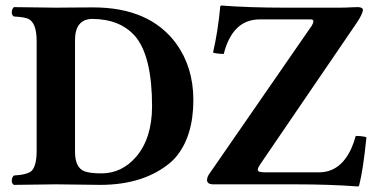

<svg xmlns="http://www.w3.org/2000/svg" viewBox="-20 -673 1380 701"><path d="M1145 -43.9Q1222.7 -43.9 1262.7 -130.9Q1272.5 -152.8 1278.8 -176.8Q1305.2 -176.3 1317.9 -171.9Q1305.7 -50.8 1291 4.9Q1289.6 6.8 1287.1 7.8Q1185.5 0 1054.2 0H754.9Q736.8 -1.5 735.8 -15.1Q736.3 -27.3 744.1 -38.1L1118.2 -579.1Q1131.3 -601.1 1116.2 -602.1H924.8Q828.6 -600.1 796.9 -476.1Q770.5 -476.6 757.8 -481Q775.9 -559.1 784.2 -649.9Q785.6 -651.9 788.1 -652.8Q889.6 -645 1021 -645H1222.2Q1239.3 -645 1267.1 -646.5Q1282.7 -647 1288.1 -647Q1304.2 -646 1305.2 -637.2Q1303.7 -621.6 1283.2 -590.8L929.2 -71.8Q914.1 -49.3 927.7 -45.9Q934.6 -44.4 944.8 -43.9ZM253.9 -119.1Q253.9 -61.5 287.6 -47.9Q308.1 -40 350.1 -40Q424.8 -40 477.1 -100.6Q534.7 -168 535.2 -284.2Q535.2 -467.8 473.6 -540.5Q418.9 -603.5 315.9 -604Q254.9 -602.1 253.9 -528.8ZM185.1 0 30.8 2Q19.5 -4.9 24.4 -22.5Q26.9 -29.3 30.8 -32.2Q82 -35.2 96.7 -50.3Q113.8 -70.3 113.8 -122.1V-522.9Q113.8 -589.8 83 -604.5Q67.9 -610.8 30.8 -612.8Q19.5 -619.6 24.4 -637.2Q26.9 -644 30.8 -647Q31.7 -647 185.1 -645Q203.6 -645 243.2 -645.5Q292.5 -646 319.8 -646Q526.4 -646 623.5 -513.7Q685.5 -427.7 686 -309.1Q686 -176.3 623 -100.6Q613.8 -89.8 605 -82Q508.3 1.5 347.2 2Q327.1 2 266.1 1Q205.1 0 185.1 0Z"/></svg>

Font: Linux Libertine O
Style: Bold
Weight: 700
Designer: Philipp H. Poll
Foundry: Philipp H. Poll
Version: Version 5.0.0